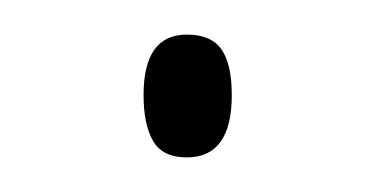

<svg xmlns="http://www.w3.org/2000/svg" viewBox="-20 -85 216 111"><path d="M88 -65Q102 -65 108 -56.5Q114 -48 114 -30Q114 6 88 6Q74 6 68.5 -3.5Q63 -13 63 -30Q63 -65 88 -65Z"/></svg>

Font: Noto Sans Display Thin Cond
Style: Regular
Weight: 250
Width: 3
Designer: Monotype Design team
Foundry: Monotype Imaging Inc.
Version: Version 1.000